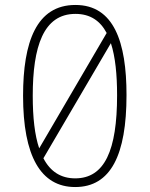

<svg xmlns="http://www.w3.org/2000/svg" viewBox="-20 -745 603 774"><path d="M283 9C427 9 490 -121 490 -362C490 -576 439 -725 284 -725C127 -725 73 -576 73 -359C73 -116 144 9 283 9ZM112 -359C112 -557 155 -689 284 -689C344 -689 384 -661 410 -612L138 -147C120 -200 112 -271 112 -359ZM283 -26C226 -26 183 -53 155 -107L427 -571C445 -516 452 -444 452 -361C452 -139 402 -26 283 -26Z"/></svg>

Font: Noto Sans Mono SemiCondensed ExtraLight
Style: Regular
Weight: 200
Width: 4
Designer: Monotype Design Team
Foundry: Monotype Imaging Inc.
Version: Version 2.014